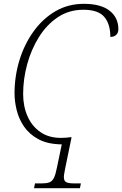

<svg xmlns="http://www.w3.org/2000/svg" viewBox="-20 -744 639 1004"><path d="M158 240 163 215H200Q224 215 238.5 209.5Q253 204 262 186Q271 168 278 131L303 11Q229 10 181 -16Q133 -42 105.5 -82.5Q78 -123 67 -169Q56 -215 56 -256Q56 -345 81.5 -428.5Q107 -512 155 -579Q203 -646 269.5 -685Q336 -724 419 -724Q507 -724 553 -688Q599 -652 599 -591Q599 -573 588 -562Q577 -551 557 -551Q557 -619 525 -656Q493 -693 416 -693Q341 -693 282.5 -654Q224 -615 183.5 -550Q143 -485 122 -407.5Q101 -330 101 -253Q101 -188 124 -136Q147 -84 191 -53.5Q235 -23 298 -23Q328 -23 352 -27L354 -25L322 131Q319 148 316.5 160Q314 172 314 182Q314 203 327 209Q340 215 366 215H403L398 240Z"/></svg>

Font: Noto Serif ExtraLight
Style: Italic
Weight: 200
Italic angle: -12°
Designer: Monotype Design Team
Foundry: Monotype Imaging Inc.
Version: Version 2.014; ttfautohint (v1.8.4.7-5d5b)